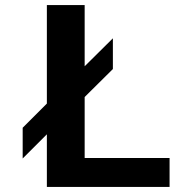

<svg xmlns="http://www.w3.org/2000/svg" viewBox="-20 -742 706 762"><path d="M653 0V-115H316V-357L428 -468V-590L316 -479V-722H166V-331L70 -235V-113L166 -209V0Z"/></svg>

Font: Perun
Style: Bold
Weight: 700
Foundry: Copyright (c) Stefan Peev, Context Ltd, 2016
Version: Version 1.089